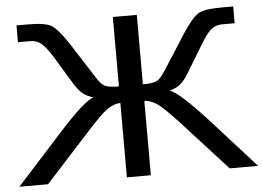

<svg xmlns="http://www.w3.org/2000/svg" viewBox="-91 -712 1062 774"><g transform="rotate(-5 440.0 -324.5)"><path d="M392 -368V-649H489V-368Q532 -368 547 -377Q560 -383 582 -417L671 -556Q712 -619 737 -634Q762 -649 834 -649H879V-581H828Q802 -581 783 -565Q765 -550 741 -510L678 -406Q659 -373 641.5 -357Q624 -341 594 -333Q629 -324 741 -202L923 0H808L624 -202Q564 -267 538 -284Q510 -301 489 -301V0H392V-301Q370 -301 342 -284Q315 -266 257 -202L73 0H-43L140 -202Q250 -324 287 -333Q256 -341 239 -357.5Q222 -374 203 -406L140 -510Q114 -551 97 -565Q78 -581 53 -581H2V-649H47Q118 -649 143 -634Q168 -619 210 -556L299 -417Q319 -384 334 -377Q349 -368 392 -368Z"/></g></svg>

Font: Gamestation Display
Style: Regular
Weight: 400
Designer: Jonas Hecksher
Foundry: Jonas Hecksher, Playtypeª, e-types AS
Version: Version 1.003